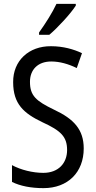

<svg xmlns="http://www.w3.org/2000/svg" viewBox="-20 -963 494 993"><path d="M372 -934V-943H272C251 -898 217 -844 182 -795V-783H235C278 -819 347 -894 372 -934ZM413 -195C413 -293 362 -348 259 -396C166 -441 135 -468 135 -540C135 -602 175 -645 245 -645C289 -645 334 -632 377 -611L404 -688C362 -708 307 -724 244 -724C129 -725 47 -649 48 -538C48 -425 103 -377 199 -331C295 -287 327 -256 327 -187C327 -120 283 -69 204 -69C150 -69 88 -84 42 -109V-22C85 -1 140 10 205 10C331 10 413 -72 413 -195Z"/></svg>

Font: Noto Sans Bengali Condensed
Style: Regular
Weight: 400
Width: 3
Designer: Jelle Bosma - Monotype Design Team
Foundry: Monotype Imaging Inc.
Version: Version 2.003